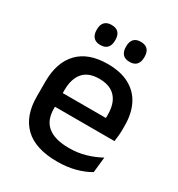

<svg xmlns="http://www.w3.org/2000/svg" viewBox="-163 -777 833 897"><g transform="rotate(30 253.0 -329.0)"><path d="M276.5 11.5Q159.5 11.5 101.2 -44.2Q43 -100 43 -205V-285Q43 -388.5 97.2 -445.2Q151.5 -502 255.5 -502Q326 -502 373 -476.2Q420 -450.5 443.5 -403.5Q467 -356.5 467 -292V-273.5Q467 -256.5 465.5 -239Q464 -221.5 461.5 -205.5H371.5Q372.5 -231.5 372.8 -254.5Q373 -277.5 373 -296.5Q373 -337 360 -365Q347 -393 321 -407.8Q295 -422.5 255.5 -422.5Q197 -422.5 168.5 -389.2Q140 -356 140 -294.5V-248.5L140.5 -237V-193.5Q140.5 -166 148.8 -143.5Q157 -121 175.2 -104.8Q193.5 -88.5 222.5 -79.8Q251.5 -71 293 -71Q340 -71 381.2 -83Q422.5 -95 459 -115L450 -31.5Q417 -12 373.2 -0.2Q329.5 11.5 276.5 11.5ZM95 -205.5V-279H441.5V-205.5ZM179 -561Q154.5 -561 142 -574.8Q129.5 -588.5 129.5 -613.5V-617Q129.5 -642 142 -655.5Q154.5 -669 179 -669Q204.5 -669 216.8 -655.5Q229 -642 229 -617V-613.5Q229 -588.5 216.8 -574.8Q204.5 -561 179 -561ZM337 -561Q312 -561 299.8 -574.8Q287.5 -588.5 287.5 -613.5V-617Q287.5 -642 299.8 -655.5Q312 -669 337 -669Q362 -669 374.2 -655.5Q386.5 -642 386.5 -617V-613.5Q386.5 -588.5 374.2 -574.8Q362 -561 337 -561Z"/></g></svg>

Font: Anek Gurmukhi Medium Medium
Style: Regular
Weight: 500
Version: Version 1.003